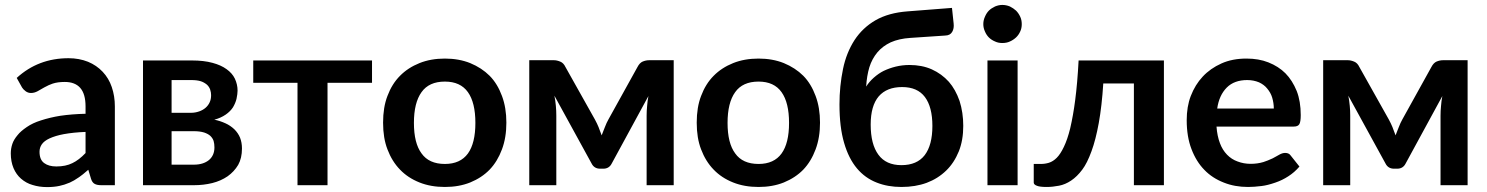

<svg xmlns="http://www.w3.org/2000/svg" viewBox="-20 -762 6120 790"><path d="M332 -132.3V-219.2Q282.2 -217.3 242.2 -210Q208 -203.6 183.6 -192.4Q161.6 -182.1 151.9 -168Q142.6 -154.3 142.6 -137.7Q142.6 -104.5 162.1 -90.8Q180.7 -77.1 211.9 -77.1Q250.5 -77.1 277.8 -90.8Q304.7 -103.5 332 -132.3ZM70.8 -401.9 48.8 -441.4Q137.2 -522.5 262.2 -522.5Q305.2 -522.5 342.3 -507.8Q377.4 -493.2 402.3 -466.8Q427.7 -439.9 439.9 -403.8Q452.6 -366.7 452.6 -324.2V0H396.5Q379.4 0 369.6 -5.4Q359.4 -10.7 354.5 -26.4L343.3 -63.5Q318.8 -42 305.7 -33.2Q283.2 -17.6 267.1 -10.7Q244.1 -1 224.6 2.9Q202.1 7.8 173.8 7.8Q141.6 7.8 113.8 -1Q87.9 -8.3 66.4 -26.9Q46.9 -43.9 35.6 -70.3Q24.4 -97.2 24.4 -130.9Q24.4 -150.9 30.8 -169.9Q36.6 -187.5 52.7 -206.5Q64.5 -221.7 90.3 -239.3Q114.3 -255.9 148.4 -266.6Q186 -278.8 228 -285.6Q275.4 -292.5 332 -293.9V-324.2Q332 -375.5 310.1 -400.4Q288.6 -424.8 246.6 -424.8Q217.3 -424.8 196.8 -418Q181.6 -413.1 162.1 -402.3Q155.8 -398.4 134.8 -386.7Q121.1 -379.4 107.4 -379.4Q95.2 -379.4 85.4 -386.7Q75.2 -394.5 70.8 -401.9Z M686 -84.5H777.8Q816.4 -84.5 839.8 -103.5Q862.3 -122.6 862.3 -155.3Q862.3 -170.4 858.9 -182.1Q855 -193.8 845.2 -203.1Q835.9 -211.4 819.8 -216.8Q802.2 -222.2 778.3 -222.2H686ZM766.6 -432.6H686V-297.9H766.6Q783.2 -297.9 799.8 -303.7Q814.9 -309.1 825.7 -318.4Q836.9 -328.1 842.8 -341.3Q848.6 -353.5 848.6 -370.6Q848.6 -381.8 844.7 -393.6Q840.8 -404.8 831.5 -413.6Q819.8 -423.3 806.2 -427.7Q791 -432.6 766.6 -432.6ZM568.4 -513.2H770.5Q818.4 -513.2 854.5 -503.4Q889.2 -494.1 912.1 -477.5Q935.5 -460.9 946.3 -438.5Q957.5 -414.6 957.5 -389.2Q957.5 -376 953.1 -355Q948.7 -337.4 938.5 -320.3Q927.7 -303.7 908.7 -290.5Q888.2 -276.4 861.8 -269.5Q884.8 -265.1 908.2 -254.4Q927.7 -245.6 944.3 -230Q960 -214.4 967.8 -195.3Q975.6 -175.3 975.6 -150.9Q975.6 -111.3 960 -83.5Q943.4 -55.7 916.5 -36.6Q888.7 -17.6 853.5 -8.8Q817.9 0 778.3 0H568.4Z M1510.7 -513.2V-421.4H1327.6V0H1204.1V-421.4H1022V-513.2Z M1810.5 -521Q1868.2 -521 1914.6 -502.4Q1961.9 -482.9 1994.6 -450.2Q2026.9 -417.5 2045.4 -367.2Q2063.5 -318.8 2063.5 -257.3Q2063.5 -195.8 2045.4 -147.5Q2026.9 -97.7 1994.6 -64Q1962.4 -30.8 1914.6 -11.2Q1868.2 7.3 1810.5 7.3Q1752.4 7.3 1706.1 -11.2Q1658.2 -30.3 1626 -64Q1592.8 -98.1 1574.2 -147.5Q1556.2 -193.8 1556.2 -257.3Q1556.2 -320.8 1574.2 -367.2Q1592.8 -417 1626 -450.2Q1658.7 -483.4 1706.1 -502.4Q1752.4 -521 1810.5 -521ZM1810.5 -87.4Q1874 -87.4 1905.3 -130.4Q1936 -172.9 1936 -256.3Q1936 -339.8 1905.3 -382.8Q1874.5 -426.3 1810.5 -426.3Q1745.1 -426.3 1714.4 -382.8Q1683.1 -339.4 1683.1 -256.3Q1683.1 -172.9 1714.4 -130.9Q1745.1 -87.4 1810.5 -87.4Z M2650.4 -514.2H2752V0H2640.6V-286.1Q2640.6 -306.2 2642.6 -325.7Q2644 -345.7 2647.9 -366.7L2497.1 -89.4Q2486.3 -67.9 2462.4 -67.9H2449.2Q2424.8 -67.9 2414.1 -89.4L2261.2 -368.2Q2265.1 -348.6 2267.1 -326.7Q2269 -306.6 2269 -286.1V0H2157.7V-514.2H2259.8Q2271.5 -514.2 2285.6 -508.3Q2298.8 -502.9 2306.6 -486.3L2427.7 -270.5Q2437 -253.4 2442.9 -238.8Q2443.4 -237.3 2448.2 -224.6Q2453.1 -211.9 2455.6 -205.1Q2458 -211.9 2462.6 -223.1Q2467.3 -234.4 2468.8 -238.8Q2475.6 -256.8 2483.4 -270.5L2603 -486.3Q2611.8 -503.4 2624.5 -508.8Q2637.7 -514.2 2650.4 -514.2Z M3101.1 -521Q3158.7 -521 3205.1 -502.4Q3252.4 -482.9 3285.2 -450.2Q3317.4 -417.5 3335.9 -367.2Q3354 -318.8 3354 -257.3Q3354 -195.8 3335.9 -147.5Q3317.4 -97.7 3285.2 -64Q3252.9 -30.8 3205.1 -11.2Q3158.7 7.3 3101.1 7.3Q3043 7.3 2996.6 -11.2Q2948.7 -30.3 2916.5 -64Q2883.3 -98.1 2864.7 -147.5Q2846.7 -193.8 2846.7 -257.3Q2846.7 -320.8 2864.7 -367.2Q2883.3 -417 2916.5 -450.2Q2949.2 -483.4 2996.6 -502.4Q3043 -521 3101.1 -521ZM3101.1 -87.4Q3164.6 -87.4 3195.8 -130.4Q3226.6 -172.9 3226.6 -256.3Q3226.6 -339.8 3195.8 -382.8Q3165 -426.3 3101.1 -426.3Q3035.6 -426.3 3004.9 -382.8Q2973.6 -339.4 2973.6 -256.3Q2973.6 -172.9 3004.9 -130.9Q3035.6 -87.4 3101.1 -87.4Z M3689 -82.5Q3752.9 -82.5 3784.7 -123.5Q3816.4 -165 3816.4 -243.7Q3816.4 -321.8 3785.6 -362.8Q3754.9 -403.8 3691.9 -403.8Q3628.9 -403.8 3595.7 -365.7Q3562.5 -326.7 3562.5 -249.5Q3562.5 -168.5 3594.2 -125.5Q3625.5 -82.5 3689 -82.5ZM3869.1 -615.7 3725.1 -606Q3679.2 -603 3645 -587.9Q3611.8 -572.3 3590.3 -546.9Q3567.9 -520 3557.1 -485.4Q3546.4 -449.7 3543.9 -405.8Q3556.6 -425.8 3574.7 -441.9Q3595.2 -460 3615.7 -470.2Q3639.2 -481.4 3665 -487.8Q3692.4 -494.6 3722.2 -494.6Q3773.4 -494.6 3814 -476.6Q3855 -458 3884.3 -425.3Q3911.6 -394 3928.2 -346.7Q3943.4 -298.8 3943.4 -244.1Q3943.4 -185.1 3925.3 -139.6Q3905.8 -91.8 3873.5 -60.5Q3838.9 -26.9 3793 -9.8Q3746.6 7.3 3689 7.3Q3632.8 7.3 3587.4 -10.7Q3539.6 -29.3 3506.3 -68.8Q3471.7 -109.9 3453.1 -174.3Q3434.1 -238.8 3434.1 -332.5Q3434.1 -407.7 3448.7 -478.5Q3462.4 -544.9 3496.1 -597.2Q3529.3 -647.9 3582.5 -678.7Q3636.2 -709.5 3714.8 -715.3L3897 -729.5L3903.8 -665.5Q3906.2 -645 3897.9 -630.9Q3889.6 -616.2 3869.1 -615.7Z M4043 -513.2H4167V0H4043ZM4184.1 -662.6Q4184.1 -645.5 4177.7 -632.3Q4171.4 -618.2 4160.6 -607.9Q4148.9 -597.2 4135.3 -591.3Q4122.1 -585 4104 -585Q4087.4 -585 4074.2 -591.3Q4059.1 -597.7 4048.8 -607.9Q4038.6 -618.2 4032.7 -632.3Q4025.9 -647 4025.9 -662.6Q4025.9 -678.7 4032.7 -693.4Q4039.1 -708.5 4048.8 -718.3Q4058.6 -728 4074.2 -735.4Q4089.4 -741.7 4104 -741.7Q4120.1 -741.7 4135.3 -735.4Q4149.4 -728.5 4160.6 -718.3Q4170.9 -708 4177.7 -693.4Q4184.1 -680.2 4184.1 -662.6Z M4769 -513.2V0H4645.5V-418.5H4519.5Q4513.7 -326.2 4501 -255.9Q4488.3 -186.5 4471.2 -140.1Q4453.1 -90.3 4433.1 -64Q4411.6 -35.2 4387.2 -19Q4363.3 -2.9 4337.9 2Q4311 7.3 4286.6 7.3Q4258.3 7.3 4246.6 2.4Q4233.4 -2.4 4233.4 -10.7V-87.4H4262.7Q4279.8 -87.4 4295.9 -92.3Q4313 -97.7 4328.1 -112.8Q4343.3 -127.9 4357.4 -157.7Q4372.1 -188 4383.3 -233.4Q4396 -288.1 4403.8 -349.1Q4413.1 -419.9 4418 -513.2Z M4988.3 -315.4H5221.2Q5221.2 -337.9 5214.4 -360.8Q5208.5 -380.4 5193.8 -397.9Q5181.2 -413.6 5160.2 -423.3Q5137.7 -432.6 5111.8 -432.6Q5058.6 -432.6 5027.8 -401.9Q4996.1 -370.1 4988.3 -315.4ZM5303.2 -241.2H4985.4Q4988.3 -202.1 4999.5 -172.9Q5009.8 -145 5028.8 -125.5Q5047.4 -106.4 5071.8 -97.7Q5097.2 -87.9 5126 -87.9Q5153.8 -87.9 5178.2 -95.2Q5195.3 -100.6 5216.3 -110.4Q5222.2 -113.3 5231.9 -118.9Q5241.7 -124.5 5244.6 -126Q5256.8 -132.8 5268.1 -132.8Q5283.7 -132.8 5291 -121.6L5326.7 -76.7Q5306.2 -52.7 5280.8 -36.6Q5256.3 -20.5 5227.5 -10.7Q5195.3 0.5 5170.9 3.4Q5139.6 7.3 5115.2 7.3Q5060.5 7.3 5015.6 -10.7Q4967.8 -29.3 4935.5 -63Q4901.9 -97.2 4882.3 -148.9Q4862.8 -199.7 4862.8 -267.6Q4862.8 -323.2 4879.4 -366.7Q4897.5 -413.6 4928.7 -446.8Q4960 -480.5 5005.9 -501Q5050.3 -521 5108.9 -521Q5159.2 -521 5198.7 -505.4Q5240.7 -488.8 5269 -460.4Q5297.4 -431.6 5315.4 -387.7Q5332 -345.2 5332 -288.6Q5332 -260.7 5326.2 -251Q5320.3 -241.2 5303.2 -241.2Z M5917 -514.2H6018.6V0H5907.2V-286.1Q5907.2 -306.2 5909.2 -325.7Q5910.6 -345.7 5914.6 -366.7L5763.7 -89.4Q5752.9 -67.9 5729 -67.9H5715.8Q5691.4 -67.9 5680.7 -89.4L5527.8 -368.2Q5531.7 -348.6 5533.7 -326.7Q5535.6 -306.6 5535.6 -286.1V0H5424.3V-514.2H5526.4Q5538.1 -514.2 5552.2 -508.3Q5565.4 -502.9 5573.2 -486.3L5694.3 -270.5Q5703.6 -253.4 5709.5 -238.8Q5710 -237.3 5714.8 -224.6Q5719.7 -211.9 5722.2 -205.1Q5724.6 -211.9 5729.2 -223.1Q5733.9 -234.4 5735.4 -238.8Q5742.2 -256.8 5750 -270.5L5869.6 -486.3Q5878.4 -503.4 5891.1 -508.8Q5904.3 -514.2 5917 -514.2Z"/></svg>

Font: Lato-SemiBold
Style: Bold
Weight: 500
Designer: Lukasz Dziedzic with Adam Twardoch and Botio Nikoltchev
Foundry: tyPoland Lukasz Dziedzic
Version: ""